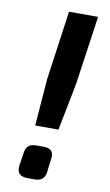

<svg xmlns="http://www.w3.org/2000/svg" viewBox="-81 -738 448 780"><g transform="rotate(10 142.5 -347.5)"><path d="M259 -695H139L99 -410L84 -216H180L218 -410ZM132 -137H103C75 -137 60 -125 57 -97L49 -46C45 -15 58 0 91 0H119C148 0 162 -13 165 -41L171 -92C177 -123 163 -137 132 -137Z"/></g></svg>

Font: Exo 2 Semi Bold
Style: Italic
Weight: 600
Italic angle: -8°
Designer: Natanael Gama
Version: Version 1.001;PS 001.001;hotconv 1.0.88;makeotf.lib2.5.64775